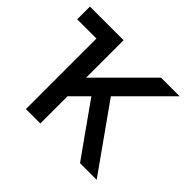

<svg xmlns="http://www.w3.org/2000/svg" viewBox="-123 -668 828 828"><g transform="rotate(45 291.5 -254.0)"><path d="M0 -430.2H117.2V-507.8H0ZM252.4 -274.4 447.3 0H548.8L305.7 -342.8ZM205.1 -166 546.9 -507.8Q536.1 -507.8 521.2 -507.8Q506.3 -507.8 490.2 -507.8Q474.1 -507.8 459.5 -507.8Q444.8 -507.8 433.6 -507.8L205.1 -279.3V-507.8H117.2V0H205.1Z"/></g></svg>

Font: Giphurs
Style: Regular
Weight: 400
Version: Version 2.010